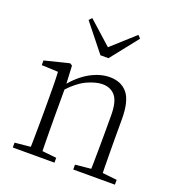

<svg xmlns="http://www.w3.org/2000/svg" viewBox="-140 -895 930 1009"><g transform="rotate(20 325.5 -391.0)"><path d="M44 0V-27L154 -38H174L277 -27V0ZM131 0Q132 -24 132.5 -64.5Q133 -105 133.5 -149Q134 -193 134 -226V-281Q134 -333 133.5 -375.5Q133 -418 131 -455L39 -459V-485L176 -519L189 -511L195 -393V-392V-226Q195 -193 195.5 -149Q196 -105 196.5 -64.5Q197 -24 198 0ZM382 0V-27L491 -38H512L615 -27V0ZM469 0Q470 -24 470.5 -64Q471 -104 471.5 -148Q472 -192 472 -226V-334Q472 -412 446 -443Q420 -474 374 -474Q339 -474 290.5 -452.5Q242 -431 184 -368L174 -398H182Q236 -463 291 -492.5Q346 -522 398 -522Q462 -522 497 -479.5Q532 -437 532 -335V-226Q532 -192 532.5 -148Q533 -104 533.5 -64Q534 -24 535 0ZM204 -782 357 -645H310L462 -782L477 -766L356 -613H311L189 -766Z"/></g></svg>

Font: Noto Serif HK ExtraLight
Style: Regular
Weight: 200
Designer: Ryoko NISHIZUKA 西塚涼子 (kana & ideographs); Frank Grießhammer (Latin, Greek & Cyrillic); Wenlong ZHANG 张文龙 (bopomofo); San
Foundry: Adobe
Version: Version 2.002-H1;hotconv 1.1.0;makeotfexe 2.6.0